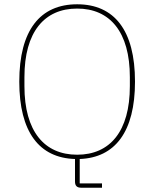

<svg xmlns="http://www.w3.org/2000/svg" viewBox="-20 -730 720 896"><path d="M456 126H352V12C517 6 610 -115 610 -349C610 -589 513 -710 340 -710C167 -710 70 -589 70 -349C70 -114 163 7 330 12V117C330 137 339 146 359 146H456ZM340 -8C187 -8 94 -117 94 -328V-370C94 -581 187 -690 340 -690C493 -690 586 -581 586 -370V-328C586 -117 493 -8 340 -8Z"/></svg>

Font: IBM Plex Arabic Thin
Style: Regular
Weight: 100
Designer: Mike Abbink, Paul van der Laan, Pieter van Rosmalen, Wael Morcos, Khajak Apelian
Foundry: Bold Monday
Version: Version 1.0